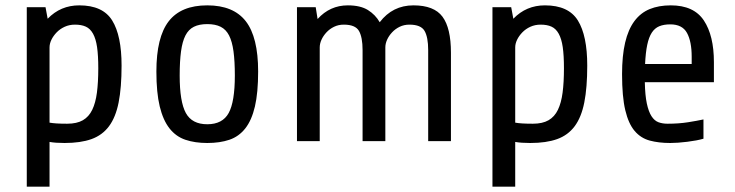

<svg xmlns="http://www.w3.org/2000/svg" viewBox="-20 -527 2746 717"><path d="M80 170V-500H150L158 -457Q206 -507 276 -507Q364 -507 399 -450.5Q434 -394 434 -282Q434 -200 423 -144.5Q412 -89 387 -55.5Q362 -22 321.5 -7.5Q281 7 221 7Q204 7 190 6Q176 5 165 3V170ZM260 -435Q239 -435 221.5 -427Q204 -419 191.5 -406Q179 -393 172 -378.5Q165 -364 165 -350V-69Q176 -67 192 -66Q208 -65 231 -65Q267 -65 289.5 -78Q312 -91 324.5 -117Q337 -143 342 -181.5Q347 -220 347 -272Q347 -320 342.5 -351Q338 -382 327.5 -401Q317 -420 300.5 -427.5Q284 -435 260 -435Z M944 -260Q944 -181 932 -129.5Q920 -78 896 -47.5Q872 -17 836.5 -5Q801 7 754 7Q708 7 672.5 -5Q637 -17 613 -47.5Q589 -78 576.5 -129.5Q564 -181 564 -260Q564 -388 610 -447.5Q656 -507 754 -507Q852 -507 898 -447.5Q944 -388 944 -260ZM857 -245Q857 -298 852 -335Q847 -372 835.5 -394.5Q824 -417 804 -427Q784 -437 754 -437Q724 -437 704 -427Q684 -417 672.5 -394.5Q661 -372 656 -335Q651 -298 651 -245Q651 -147 674 -105Q697 -63 754 -63Q811 -63 834 -105Q857 -147 857 -245Z M1089 0V-500H1159L1166 -456Q1212 -507 1279 -507Q1326 -507 1354 -489.5Q1382 -472 1398 -444Q1446 -507 1524 -507Q1601 -507 1632.5 -464.5Q1664 -422 1664 -330V0H1579V-340Q1579 -388 1565.5 -411.5Q1552 -435 1509 -435Q1489 -435 1472.5 -427Q1456 -419 1444 -406Q1432 -393 1425.5 -378.5Q1419 -364 1419 -350V0H1334V-340Q1334 -388 1320.5 -411.5Q1307 -435 1264 -435Q1244 -435 1227.5 -427Q1211 -419 1199 -406Q1187 -393 1180.5 -378.5Q1174 -364 1174 -350V0Z M1819 170V-500H1889L1897 -457Q1945 -507 2015 -507Q2103 -507 2138 -450.5Q2173 -394 2173 -282Q2173 -200 2162 -144.5Q2151 -89 2126 -55.5Q2101 -22 2060.5 -7.5Q2020 7 1960 7Q1943 7 1929 6Q1915 5 1904 3V170ZM1999 -435Q1978 -435 1960.5 -427Q1943 -419 1930.5 -406Q1918 -393 1911 -378.5Q1904 -364 1904 -350V-69Q1915 -67 1931 -66Q1947 -65 1970 -65Q2006 -65 2028.5 -78Q2051 -91 2063.5 -117Q2076 -143 2081 -181.5Q2086 -220 2086 -272Q2086 -320 2081.5 -351Q2077 -382 2066.5 -401Q2056 -420 2039.5 -427.5Q2023 -435 1999 -435Z M2388 -220Q2389 -171 2395.5 -140.5Q2402 -110 2413 -93Q2424 -76 2439 -70.5Q2454 -65 2473 -65Q2515 -65 2549.5 -70.5Q2584 -76 2607 -81V-9Q2583 -2 2546.5 2.5Q2510 7 2483 7Q2440 7 2406.5 -2Q2373 -11 2350 -38Q2327 -65 2315 -115.5Q2303 -166 2303 -250Q2303 -319 2314.5 -368Q2326 -417 2349 -448Q2372 -479 2406 -493Q2440 -507 2485 -507Q2571 -507 2608.5 -450.5Q2646 -394 2646 -295V-220ZM2483 -436Q2459 -436 2442 -429Q2425 -422 2414 -405Q2403 -388 2397 -359.5Q2391 -331 2389 -288H2563V-315Q2563 -372 2545.5 -404Q2528 -436 2483 -436Z"/></svg>

Font: Share
Style: Regular
Weight: 400
Designer: Ralph du Carrois
Version: Version 1.001